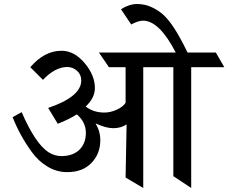

<svg xmlns="http://www.w3.org/2000/svg" viewBox="-20 -937 1138 957"><path d="M583 -891Q624 -917 663.5 -917Q703 -917 737.5 -900.5Q772 -884 795.5 -862Q819 -840 844 -803Q875 -757 915 -675H1056L1098 -602H933V0L844 -59V-602H694V0L606 -52L611 -317Q582 -298 545 -298Q508 -298 456 -322Q480 -283 480 -238Q480 -171 436 -125Q392 -79 315 -79Q263 -79 217 -106.5Q171 -134 138 -180Q78 -263 43 -353L88 -378Q156 -221 222 -178Q253 -159 286 -159Q343 -159 375.5 -190.5Q408 -222 408 -275Q408 -328 363 -367Q326 -343 268 -320L220 -399Q385 -455 385 -536Q385 -565 364 -584Q343 -603 315 -603Q255 -603 194 -539L131 -602Q201 -684 287 -684Q350 -684 401.5 -623Q453 -562 453 -498Q453 -449 407 -406Q446 -376 500 -376Q531 -376 562.5 -390.5Q594 -405 606 -425V-602H523Q518 -610 496.5 -641Q475 -672 473 -675H856Q774 -834 693 -834Q669 -834 634 -815Z"/></svg>

Font: Halant Medium
Style: Regular
Weight: 500
Designer: Hitesh Malaviya (Devanagari), Satya Rajpurohit (Latin)
Foundry: Indian Type Foundry
Version: Version 1.101;PS 1.0;hotconv 1.0.78;makeotf.lib2.5.61930; tt